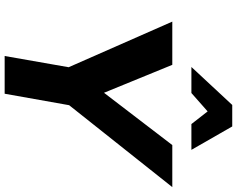

<svg xmlns="http://www.w3.org/2000/svg" viewBox="-114 -878 993 804"><g transform="rotate(90 382.0 -476.5)"><path d="M421 -270 764 -702H588L369 -416L252 -702H71L262 -268L215 0H373ZM510 -953H420L261 -782H370L447 -850L500 -782H608Z"/></g></svg>

Font: Geom Bold
Style: Bold Italic
Weight: 700
Italic angle: -10°
Version: Version 1.102